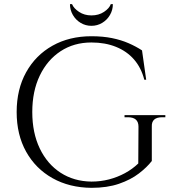

<svg xmlns="http://www.w3.org/2000/svg" viewBox="-20 -888 838 922"><path d="M709 -280V-115Q686 -85 647 -55Q608 -25 551.5 -5.5Q495 14 419 14Q313 13 232 -32.5Q151 -78 105.5 -159.5Q60 -241 60 -350Q60 -459 105.5 -541Q151 -623 232 -668.5Q313 -714 419 -714Q474 -714 518 -705Q562 -696 597.5 -680.5Q633 -665 662 -646L682 -505H673Q658 -563 623.5 -602.5Q589 -642 537 -663Q485 -684 419 -684Q335 -684 271 -642Q207 -600 171 -525Q135 -450 135 -350Q135 -250 171 -175Q207 -100 271 -58.5Q335 -17 419 -16Q463 -16 503.5 -26.5Q544 -37 580 -56.5Q616 -76 644 -103L645 -280Q645 -325 594 -325H578V-335H774V-325H759Q707 -325 709 -280ZM522 -868Q522 -840 508 -816Q494 -792 470.5 -778Q447 -764 419 -764Q391 -764 367.5 -778Q344 -792 330 -816Q316 -840 316 -868H326Q334 -848 359.5 -831Q385 -814 419 -814Q454 -814 479.5 -831Q505 -848 512 -868Z"/></svg>

Font: Cinzel
Style: Regular
Weight: 400
Designer: Natanael Gama
Version: Version 2.000